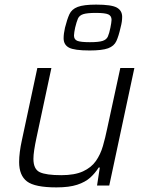

<svg xmlns="http://www.w3.org/2000/svg" viewBox="-20 -805 641 833"><path d="M225 8Q131 8 97 -18Q63 -44 63 -102Q63 -122 66 -146Q69 -170 75 -197L142 -510H203L138 -206Q132 -178 128.5 -155Q125 -132 125 -116Q125 -71 152.5 -58Q180 -45 246 -45Q304 -45 340 -61.5Q376 -78 396 -106.5Q416 -135 426.5 -171.5Q437 -208 445 -247L502 -510H563L454 0H401L413 -78H408Q393 -54 371.5 -34.5Q350 -15 315 -3.5Q280 8 225 8ZM369 -586Q302 -586 279 -598.5Q256 -611 256 -639Q256 -659 262 -685Q271 -721 281 -743Q291 -765 317 -775Q343 -785 397 -785Q464 -785 487 -772Q510 -759 510 -732Q510 -722 508.5 -711Q507 -700 503 -685Q495 -649 485 -627Q475 -605 449 -595.5Q423 -586 369 -586ZM370 -622Q408 -622 425 -627.5Q442 -633 448 -646.5Q454 -660 459 -685Q461 -696 462.5 -704.5Q464 -713 464 -719Q464 -736 450 -742.5Q436 -749 396 -749Q358 -749 341 -743.5Q324 -738 318 -724Q312 -710 306 -685Q304 -675 302.5 -666Q301 -657 301 -651Q301 -634 315 -628Q329 -622 370 -622Z"/></svg>

Font: Saira Light
Style: Italic
Weight: 300
Italic angle: -12°
Designer: Hector Gatti with collaboration of the Omnibus-Type team
Foundry: Omnibus-Type
Version: Version 1.100; ttfautohint (v1.8.3)